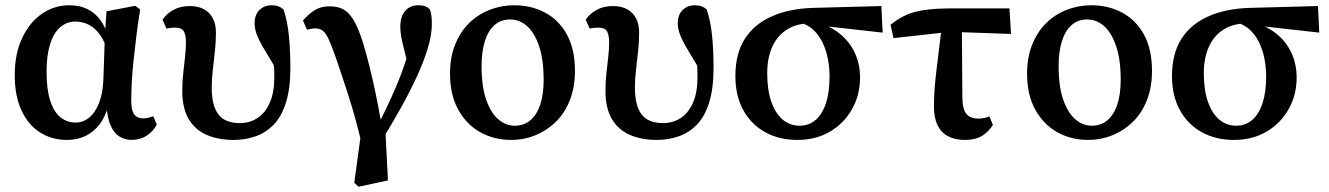

<svg xmlns="http://www.w3.org/2000/svg" viewBox="-20 -518 5053 730"><path d="M234 14Q178 14 133 -14Q88 -42 62 -97.5Q36 -153 36 -233Q36 -314 64.5 -374Q93 -434 140 -466Q187 -498 243 -498Q283 -498 312.5 -483.5Q342 -469 362.5 -440.5Q383 -412 393 -372H412L390 -319Q379 -360 360 -386Q341 -412 317.5 -424Q294 -436 266 -436Q234 -436 209 -414.5Q184 -393 170.5 -350Q157 -307 157 -245Q157 -178 171 -135Q185 -92 210 -72Q235 -52 268 -52Q295 -52 318 -70Q341 -88 356 -125Q371 -162 373 -215L379 -387L385 -475L494 -496L513 -482Q505 -434 499 -385Q493 -336 488 -290.5Q483 -245 481 -205Q479 -165 479 -135Q479 -99 490 -83.5Q501 -68 524 -68Q535 -68 544.5 -70.5Q554 -73 563 -76L576 -44Q563 -19 538 -2.5Q513 14 480 14Q456 14 435 1.5Q414 -11 401 -40Q388 -69 385 -117L392 -116Q380 -73 358 -44.5Q336 -16 305 -1Q274 14 234 14Z M869 14Q809 14 765 -5.5Q721 -25 697 -66Q673 -107 673 -173Q673 -206 676.5 -238.5Q680 -271 683.5 -301Q687 -331 687 -356Q687 -386 678.5 -399.5Q670 -413 646 -413Q638 -413 629 -412Q620 -411 613 -409L598 -443Q613 -466 639.5 -480.5Q666 -495 701 -495Q735 -495 757 -482Q779 -469 790 -447Q801 -425 801 -395Q801 -359 797 -322.5Q793 -286 789 -251Q785 -216 785 -185Q785 -117 810 -83.5Q835 -50 892 -50Q930 -50 959.5 -69.5Q989 -89 1006 -128Q1023 -167 1023 -225Q1023 -249 1021.5 -271.5Q1020 -294 1017 -320L1042 -318V-235Q1010 -289 989 -323.5Q968 -358 958 -382.5Q948 -407 948 -429Q948 -462 966.5 -480Q985 -498 1012 -498Q1028 -498 1038.5 -494Q1049 -490 1058 -482Q1073 -438 1078.5 -381Q1084 -324 1084 -260Q1084 -182 1067.5 -129Q1051 -76 1021.5 -45Q992 -14 952.5 0Q913 14 869 14Z M1327 177 1358 -51 1356 32Q1332 -70 1305 -154Q1278 -238 1253 -310Q1239 -348 1229 -370Q1219 -392 1207.5 -401Q1196 -410 1179 -410Q1171 -410 1163 -408.5Q1155 -407 1147 -405L1132 -440Q1150 -462 1174.5 -478Q1199 -494 1233 -494Q1261 -494 1282.5 -484Q1304 -474 1323 -444Q1342 -414 1361 -353Q1372 -316 1383.5 -270.5Q1395 -225 1406.5 -171Q1418 -117 1429 -53L1444 -47L1455 168L1343 192ZM1437 7 1413 -36Q1434 -75 1451.5 -112Q1469 -149 1485.5 -187.5Q1502 -226 1516 -266.5Q1530 -307 1544 -352L1539 -237Q1526 -292 1517.5 -325.5Q1509 -359 1505.5 -379Q1502 -399 1502 -416Q1502 -455 1520.5 -476.5Q1539 -498 1570 -498Q1587 -498 1597 -494Q1607 -490 1615 -482Q1618 -471 1620 -459Q1622 -447 1622 -428Q1622 -384 1605.5 -331Q1589 -278 1562 -220.5Q1535 -163 1502.5 -105Q1470 -47 1437 7Z M1923 14Q1859 14 1806.5 -15Q1754 -44 1722.5 -100.5Q1691 -157 1691 -239Q1691 -300 1710.5 -348.5Q1730 -397 1763.5 -430Q1797 -463 1841.5 -480.5Q1886 -498 1935 -498Q2001 -498 2053.5 -469.5Q2106 -441 2136 -385.5Q2166 -330 2166 -249Q2166 -187 2147 -138Q2128 -89 2094 -55.5Q2060 -22 2016 -4Q1972 14 1923 14ZM1936 -40Q1973 -40 1997.5 -61.5Q2022 -83 2034.5 -122Q2047 -161 2047 -214Q2047 -292 2029.5 -343Q2012 -394 1983.5 -419Q1955 -444 1920 -444Q1884 -444 1860 -422.5Q1836 -401 1823.5 -361.5Q1811 -322 1811 -267Q1811 -189 1828.5 -139Q1846 -89 1874.5 -64.5Q1903 -40 1936 -40Z M2478 14Q2418 14 2374 -5.5Q2330 -25 2306 -66Q2282 -107 2282 -173Q2282 -206 2285.5 -238.5Q2289 -271 2292.5 -301Q2296 -331 2296 -356Q2296 -386 2287.5 -399.5Q2279 -413 2255 -413Q2247 -413 2238 -412Q2229 -411 2222 -409L2207 -443Q2222 -466 2248.5 -480.5Q2275 -495 2310 -495Q2344 -495 2366 -482Q2388 -469 2399 -447Q2410 -425 2410 -395Q2410 -359 2406 -322.5Q2402 -286 2398 -251Q2394 -216 2394 -185Q2394 -117 2419 -83.5Q2444 -50 2501 -50Q2539 -50 2568.5 -69.5Q2598 -89 2615 -128Q2632 -167 2632 -225Q2632 -249 2630.5 -271.5Q2629 -294 2626 -320L2651 -318V-235Q2619 -289 2598 -323.5Q2577 -358 2567 -382.5Q2557 -407 2557 -429Q2557 -462 2575.5 -480Q2594 -498 2621 -498Q2637 -498 2647.5 -494Q2658 -490 2667 -482Q2682 -438 2687.5 -381Q2693 -324 2693 -260Q2693 -182 2676.5 -129Q2660 -76 2630.5 -45Q2601 -14 2561.5 0Q2522 14 2478 14Z M3012 14Q2943 14 2890 -15Q2837 -44 2806.5 -98.5Q2776 -153 2776 -229Q2776 -313 2811 -369Q2846 -425 2912.5 -455Q2979 -485 3070 -488L3331 -495L3336 -394L3077 -423L3049 -429Q3002 -426 2968 -403Q2934 -380 2915.5 -338.5Q2897 -297 2897 -239Q2897 -176 2912.5 -131.5Q2928 -87 2955.5 -63.5Q2983 -40 3020 -40Q3055 -40 3080.5 -61.5Q3106 -83 3120 -125Q3134 -167 3134 -227Q3134 -262 3127.5 -295Q3121 -328 3107.5 -356Q3094 -384 3073.5 -403.5Q3053 -423 3024 -432L3040 -443Q3089 -437 3128 -418Q3167 -399 3194 -370.5Q3221 -342 3235.5 -304.5Q3250 -267 3250 -224Q3250 -157 3219.5 -103Q3189 -49 3135.5 -17.5Q3082 14 3012 14Z M3377 -373 3366 -424Q3392 -445 3421 -459Q3450 -473 3492 -479.5Q3534 -486 3594 -486H3818L3824 -389L3593 -397ZM3649 14Q3612 14 3585.5 0.5Q3559 -13 3545 -41Q3531 -69 3531 -112Q3531 -141 3533 -173Q3535 -205 3539.5 -242.5Q3544 -280 3549.5 -325.5Q3555 -371 3562 -426H3637L3639 -145Q3640 -100 3655.5 -83.5Q3671 -67 3699 -67Q3711 -67 3722.5 -69.5Q3734 -72 3742 -76L3755 -43Q3739 -17 3714 -1.5Q3689 14 3649 14Z M4117 14Q4053 14 4000.5 -15Q3948 -44 3916.5 -100.5Q3885 -157 3885 -239Q3885 -300 3904.5 -348.5Q3924 -397 3957.5 -430Q3991 -463 4035.5 -480.5Q4080 -498 4129 -498Q4195 -498 4247.5 -469.5Q4300 -441 4330 -385.5Q4360 -330 4360 -249Q4360 -187 4341 -138Q4322 -89 4288 -55.5Q4254 -22 4210 -4Q4166 14 4117 14ZM4130 -40Q4167 -40 4191.5 -61.5Q4216 -83 4228.5 -122Q4241 -161 4241 -214Q4241 -292 4223.5 -343Q4206 -394 4177.5 -419Q4149 -444 4114 -444Q4078 -444 4054 -422.5Q4030 -401 4017.5 -361.5Q4005 -322 4005 -267Q4005 -189 4022.5 -139Q4040 -89 4068.5 -64.5Q4097 -40 4130 -40Z M4672 14Q4603 14 4550 -15Q4497 -44 4466.5 -98.5Q4436 -153 4436 -229Q4436 -313 4471 -369Q4506 -425 4572.5 -455Q4639 -485 4730 -488L4991 -495L4996 -394L4737 -423L4709 -429Q4662 -426 4628 -403Q4594 -380 4575.5 -338.5Q4557 -297 4557 -239Q4557 -176 4572.5 -131.5Q4588 -87 4615.5 -63.5Q4643 -40 4680 -40Q4715 -40 4740.5 -61.5Q4766 -83 4780 -125Q4794 -167 4794 -227Q4794 -262 4787.5 -295Q4781 -328 4767.5 -356Q4754 -384 4733.5 -403.5Q4713 -423 4684 -432L4700 -443Q4749 -437 4788 -418Q4827 -399 4854 -370.5Q4881 -342 4895.5 -304.5Q4910 -267 4910 -224Q4910 -157 4879.5 -103Q4849 -49 4795.5 -17.5Q4742 14 4672 14Z"/></svg>

Font: Source Serif 4 18pt SemiBold
Style: Regular
Weight: 600
Designer: Frank Grießhammer
Foundry: Adobe Systems Incorporated
Version: Version 4.004;hotconv 1.0.116;makeotfexe 2.5.65601